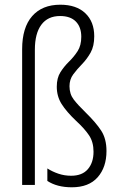

<svg xmlns="http://www.w3.org/2000/svg" viewBox="-20 -785 509 815"><path d="M380 -631Q380 -589 364.5 -561.5Q349 -534 328 -512.5Q307 -491 291 -469.5Q275 -448 275 -419Q275 -386 293 -362.5Q311 -339 344 -307Q387 -265 409.5 -230.5Q432 -196 432 -144Q432 -75 394.5 -32.5Q357 10 285 10Q222 10 181 -17V-70Q203 -56 228.5 -47.5Q254 -39 282 -39Q329 -39 353 -67Q377 -95 377 -141Q377 -182 358 -210.5Q339 -239 303 -272Q262 -311 241.5 -343.5Q221 -376 221 -417Q221 -454 236.5 -478.5Q252 -503 273 -523.5Q294 -544 309.5 -568Q325 -592 325 -629Q325 -670 302 -693.5Q279 -717 235 -717Q183 -717 155.5 -680Q128 -643 128 -574V0H74V-576Q74 -668 116.5 -716.5Q159 -765 236 -765Q304 -765 342 -729Q380 -693 380 -631Z"/></svg>

Font: Noto Sans Devanagari UI Condensed Light
Style: Regular
Weight: 300
Width: 3
Designer: Jelle Bosma - Monotype Design Team
Foundry: Monotype Imaging Inc.
Version: Version 2.004; ttfautohint (v1.8.4.7-5d5b)